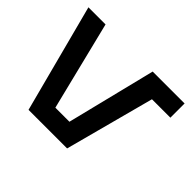

<svg xmlns="http://www.w3.org/2000/svg" viewBox="-126 -748 936 936"><g transform="rotate(45 341.5 -280.0)"><path d="M157 0 10 -560H128L242 -100H339L453 -560H673V-462H546L423 0Z"/></g></svg>

Font: Tektur Medium
Style: Regular
Weight: 500
Designer: Adam Jagosz
Foundry: Adam Jagosz
Version: Version 1.005;gftools[0.9.30]